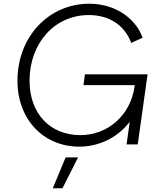

<svg xmlns="http://www.w3.org/2000/svg" viewBox="-20 -777 851 1033"><path d="M406 12C518 12 617 -41 678 -122L661 0H721L774 -377H437L429 -319H705L704 -313C684 -161 564 -50 412 -50C254 -50 139 -161 139 -343C139 -544 273 -696 458 -696C570 -696 652 -639 686 -546L747 -574C717 -664 614 -757 460 -757C243 -757 74 -580 74 -343C74 -129 219 12 406 12ZM264 236H316L400 70H333Z"/></svg>

Font: Mluvka Light
Style: Italic
Weight: 300
Italic angle: -8°
Designer: Modified by Jiří Krblich, Original typeface by Gumpita Rahayu
Foundry: Gumpita Rahayu & Jiří Krblich
Version: Version 2.000;Glyphs 3.1.1 (3134)